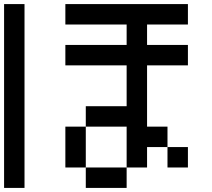

<svg xmlns="http://www.w3.org/2000/svg" viewBox="-20 -920 1040 940"><path d="M0 0V-900H100V0ZM900 -200V-100H800V-200ZM900 -700V-600H700V-300H800V-200H700V-100H600V-300H400V-400H600V-600H300V-700H600V-800H300V-900H900V-800H700V-700ZM400 -100H600V0H400ZM400 -300V-100H300V-300Z"/></svg>

Font: Galmuri9 Regular
Style: Regular
Weight: 400
Designer: Lee Minseo (quiple)
Version: Version 2.399;hotconv 1.1.1;makeotfexe 2.6.0 DEVELOPMENT